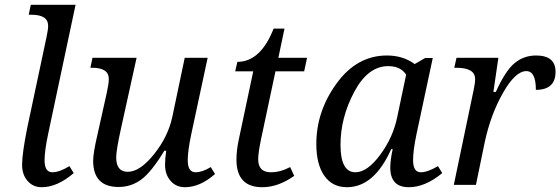

<svg xmlns="http://www.w3.org/2000/svg" viewBox="-20 -780 2364 810"><path d="M101.1 -717.8 109.9 -759.8H298.8L183.1 -214.8Q168 -143.6 168 -104Q168 -53.2 201.2 -53.2Q230 -53.2 272.9 -79.1L291 -49.8Q221.7 9.8 155.8 9.8Q119.6 9.8 96.4 -16.6Q73.2 -43 73.2 -85Q73.2 -132.3 95.2 -242.2L176.8 -626Q183.1 -655.8 183.1 -670.9Q183.1 -717.8 112.8 -717.8Z M370.1 -536.1H556.2L490.2 -236.8Q470.2 -146 470.2 -116.2Q470.2 -55.2 519 -55.2Q570.3 -55.2 629.6 -129.2Q689 -203.1 707 -287.1L759.3 -536.1H856L787.1 -214.8Q772 -144 772 -104Q772 -53.2 805.2 -53.2Q833.5 -53.2 869.1 -75.2L887.2 -45.9Q823.7 9.8 760.3 9.8Q722.7 9.8 699.5 -17.1Q676.3 -43.9 676.3 -85Q676.3 -110.8 681.2 -144H673.3Q619.1 -54.7 576.4 -22.9Q533.7 8.8 480 8.8Q373 8.8 373 -102.1Q373 -133.8 391.1 -211.9L430.2 -387.2Q439 -426.8 439 -446.8Q439 -494.1 369.1 -494.1H361.3Z M1204.1 -75.2 1221.2 -38.1Q1153.8 9.8 1086.4 9.8Q977.5 9.8 977.5 -106.9Q977.5 -144.5 987.3 -190.9L1048.3 -479H972.2L981.4 -519Q1079.1 -519 1134.3 -659.2H1180.2L1154.3 -536.1H1275.4L1263.2 -479H1142.1L1081.5 -193.8Q1069.3 -136.2 1069.3 -107.9Q1069.3 -53.2 1122.6 -53.2Q1163.1 -53.2 1204.1 -75.2Z M1636.7 -150.9H1630.4Q1558.6 9.8 1443.4 9.8Q1382.3 9.8 1348.4 -38.3Q1314.5 -86.4 1314.5 -172.9Q1314.5 -310.5 1400.1 -428.2Q1485.8 -545.9 1612.3 -545.9Q1680.2 -545.9 1729.5 -509.8L1773.4 -535.2H1805.7L1737.3 -214.8Q1722.7 -146 1722.7 -104Q1722.7 -53.2 1755.4 -53.2Q1783.7 -53.2 1827.6 -79.1L1845.7 -49.8Q1773.9 9.8 1704.6 9.8Q1626.5 9.8 1626.5 -73.2Q1626.5 -105 1636.7 -150.9ZM1693.4 -464.8Q1670.4 -501 1617.7 -501Q1532.2 -501 1474.4 -392.3Q1416.5 -283.7 1416.5 -168.9Q1416.5 -53.2 1479.5 -53.2Q1529.3 -53.2 1584 -127Q1638.7 -200.7 1656.2 -288.1Z M2240.7 -400.9Q2240.7 -480 2200.7 -480Q2154.3 -480 2102.3 -388.7Q2050.3 -297.4 2025.4 -182.1L1987.8 0H1894.5L1978.5 -401.9Q1984.4 -429.7 1984.4 -446.8Q1984.4 -494.1 1904.8 -494.1H1896.5L1905.8 -536.1H2082.5L2061.5 -392.1H2071.8Q2111.8 -481.4 2150.9 -513.7Q2189.9 -545.9 2241.7 -545.9Q2323.7 -545.9 2323.7 -477.1Q2323.7 -400.9 2240.7 -400.9Z"/></svg>

Font: Droid Serif
Style: Italic
Weight: 400
Italic angle: -12°
Designer: Monotype Design team
Foundry: Monotype Imaging Inc.
Version: Version 1.03